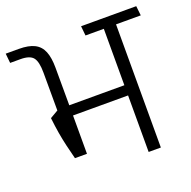

<svg xmlns="http://www.w3.org/2000/svg" viewBox="-133 -744 854 857"><g transform="rotate(-20 294.5 -315.0)"><path d="M489 -600.5H431V0H489ZM374 -585H606.5L601.5 -630.5H369ZM344 -585H557L552 -630.5H339.5ZM129.5 -268.5H455V-317H129.5ZM112.5 -86.5H169.5V-313.5H111.5L73 -291Q77.5 -250.5 83 -218Q88.5 -185.5 95.8 -154Q103 -122.5 112.5 -86.5ZM111.5 -260H169.5L169 -495.5Q169 -543 157 -572.8Q145 -602.5 117.8 -616.5Q90.5 -630.5 43.5 -630.5H-18.5L-14 -585H35Q79.5 -585 95.2 -565Q111 -545 111 -493Z"/></g></svg>

Font: Anek Devanagari Light
Style: Regular
Weight: 300
Designer: Kailash Malviya (Devanagari) & Yesha Goshar (Latin)
Foundry: Ek Type
Version: Version 1.003